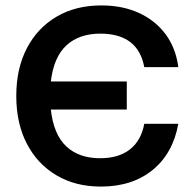

<svg xmlns="http://www.w3.org/2000/svg" viewBox="-20 -680 712 708"><path d="M40 -326Q40 -427 79 -502Q118 -577 188.5 -618.5Q259 -660 353.5 -660Q432 -660 492.5 -632.2Q553 -604.5 590.8 -553.5Q628.5 -502.5 637.5 -432.5H512Q489 -556 350 -556Q272 -556 225 -512.8Q178 -469.5 167.5 -379.5H447.5V-276H167.5Q177.5 -184.5 224.2 -140.5Q271 -96.5 349 -96.5Q417.5 -96.5 459 -129Q500.5 -161.5 512 -223.5H637.5Q618 -114.5 542.8 -53.2Q467.5 8 352 8Q258 8 187.8 -33.8Q117.5 -75.5 78.8 -150.5Q40 -225.5 40 -326Z"/></svg>

Font: Overused Grotesk SemiBold
Style: Regular
Weight: 610
Version: Version 0.004